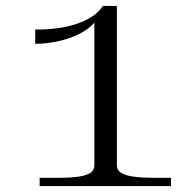

<svg xmlns="http://www.w3.org/2000/svg" viewBox="-20 -629 660 649"><path d="M375 -71Q375 -54 389 -45Q403 -36 431 -32Q459 -28 503 -28H558V0H114V-28H177Q219 -28 246 -32Q273 -36 286 -45Q299 -54 299 -71V-562L310 -569Q301 -551 280 -534.5Q259 -518 229.5 -506Q200 -494 166.5 -487.5Q133 -481 99 -481V-529Q141 -529 176.5 -534Q212 -539 241 -549Q270 -559 292 -573.5Q314 -588 328 -609H375Z"/></svg>

Font: Roboto Serif 120pt Expanded Light
Style: Regular
Weight: 300
Width: 7
Designer: Greg Gazdowicz
Foundry: Commercial Type
Version: Version 1.008